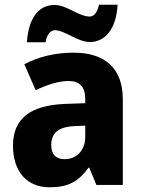

<svg xmlns="http://www.w3.org/2000/svg" viewBox="-20 -783 604 813"><path d="M94 -604H173C179 -641 197 -655 212 -655C255 -655 308 -605 361 -605C422 -605 472 -656 478 -763H399C392 -729 377 -713 360 -713C313 -713 263 -762 211 -762C138 -762 100 -698 94 -604ZM292 -560C212 -560 141 -542 83 -511L131 -401C182 -425 228 -440 271 -440C316 -440 341 -416 341 -364V-346L255 -343C111 -337 35 -283 35 -166C35 -57 94 10 189 10C271 10 312 -15 355 -73H358L388 0H500V-363C500 -494 424 -560 292 -560ZM296 -249 341 -251V-204C341 -145 303 -109 254 -109C219 -109 197 -127 197 -169C197 -217 224 -246 296 -249Z"/></svg>

Font: Noto Sans Sinhala UI SemiCondensed ExtraBold
Style: Regular
Weight: 800
Width: 4
Designer: Jelle Bosma - Monotype Design Team
Foundry: Monotype Imaging Inc.
Version: Version 2.006